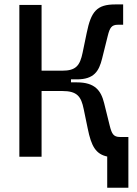

<svg xmlns="http://www.w3.org/2000/svg" viewBox="-20 -716 626 877"><path d="M68.4 0H169.9V-300.3H264.2C332.5 -300.3 350.6 -275.4 362.3 -217.8L380.9 -127.9C397 -48.3 417.5 -12.2 469.7 -1V141.6H566.4V-90.3H528.3C498.5 -90.3 490.7 -104.5 481.4 -141.1L455.6 -245.1C441.4 -302.2 414.1 -339.8 331.1 -339.8H304.2V-353.5H331.1C409.7 -353.5 432.1 -391.1 446.3 -448.2L472.2 -552.2C481.4 -588.9 489.3 -603 519 -603H542.5V-695.8H506.8C421.9 -695.8 396 -663.6 376 -565.4L357.4 -475.6C345.2 -417 327.6 -393.1 264.2 -393.1H169.9V-693.4H68.4Z"/></svg>

Font: Cascadia Code PL
Style: Regular
Weight: 400
Monospace: yes
Designer: Aaron Bell
Foundry: Saja Typeworks
Version: Version 2404.023